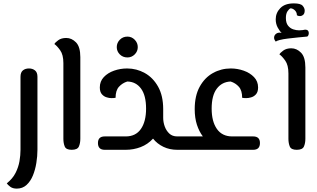

<svg xmlns="http://www.w3.org/2000/svg" viewBox="-20 -884 1872 1133"><path d="M79 229Q55 229 40.5 218Q26 207 20 198Q55 170 72 136Q89 102 95 67Q101 32 101 0V-431Q101 -457 115 -468.5Q129 -480 151 -480Q172 -480 186.5 -468.5Q201 -457 201 -431V0Q201 37 194.5 77.5Q188 118 174 152Q160 186 136.5 207.5Q113 229 79 229Z M403 0Q370 0 362 -19.5Q354 -39 354 -65V-512Q354 -561 335 -587.5Q316 -614 301 -624Q305 -633 323.5 -646.5Q342 -660 371 -660Q403 -660 428.5 -634Q454 -608 454 -547V-65Q454 -39 445.5 -19.5Q437 0 403 0Z M598 0Q558 0 558 -40Q558 -79 598 -79H722Q781 -79 811.5 -123Q842 -167 842 -243Q842 -321 812 -361.5Q782 -402 731 -403Q702 -394 682 -372Q662 -350 662 -307Q653 -305 638.5 -305Q624 -305 612 -309Q595 -313 582 -327Q569 -341 569 -368Q569 -404 592.5 -429Q616 -454 653 -467Q690 -480 730 -480Q786 -480 834.5 -453Q883 -426 913 -372.5Q943 -319 943 -240V-238V-189Q943 -163 952 -138Q961 -113 979 -96Q997 -79 1026 -79H1066Q1077 -79 1081.5 -68.5Q1086 -58 1086 -40Q1086 -22 1081.5 -11Q1077 0 1066 0H1026Q981 0 944.5 -17.5Q908 -35 883 -66Q852 -32 810 -16Q768 0 722 0ZM732 -545Q705 -545 687 -563Q669 -581 669 -606Q669 -631 687 -649.5Q705 -668 732 -668Q757 -668 775 -649.5Q793 -631 793 -606Q793 -581 775 -563Q757 -545 732 -545Z M1066 0Q1054 0 1050 -11Q1046 -22 1046 -40Q1046 -58 1050 -68.5Q1054 -79 1066 -79H1177Q1155 -108 1142 -148Q1129 -188 1129 -240Q1129 -319 1158.5 -372.5Q1188 -426 1236.5 -453Q1285 -480 1342 -480Q1381 -480 1418 -467Q1455 -454 1479 -429Q1503 -404 1503 -368Q1503 -341 1490 -327Q1477 -313 1460 -309Q1447 -305 1432.5 -305Q1418 -305 1409 -307Q1409 -350 1389.5 -372Q1370 -394 1341 -403Q1290 -401 1259.5 -361Q1229 -321 1229 -243Q1229 -167 1260 -123Q1291 -79 1350 -79H1474Q1514 -79 1514 -40Q1514 0 1474 0Z M1731 0Q1698 0 1690 -19.5Q1682 -39 1682 -65V-451Q1682 -500 1663 -526.5Q1644 -553 1629 -563Q1633 -572 1651.5 -585.5Q1670 -599 1699 -599Q1731 -599 1756.5 -573Q1782 -547 1782 -486V-65Q1782 -39 1773.5 -19.5Q1765 0 1731 0ZM1608 -638Q1596 -651 1597.5 -664.5Q1599 -678 1611 -686Q1623 -694 1642 -690Q1631 -699 1619 -721Q1607 -743 1607 -770Q1607 -808 1634 -836Q1661 -864 1714 -864Q1754 -864 1766 -850Q1778 -836 1778 -822Q1778 -804 1769 -796.5Q1760 -789 1749.5 -789Q1739 -789 1732 -794Q1732 -811 1720.5 -822.5Q1709 -834 1695 -835Q1686 -832 1676.5 -817.5Q1667 -803 1667 -778Q1667 -749 1679.5 -733Q1692 -717 1710 -711Q1728 -705 1745 -705Q1757 -705 1766.5 -706.5Q1776 -708 1780 -709Q1796 -709 1800 -699Q1804 -689 1800.5 -678.5Q1797 -668 1790 -668Q1767 -666 1737.5 -663Q1708 -660 1679 -656.5Q1650 -653 1630.5 -648Q1611 -643 1608 -638Z"/></svg>

Font: El Messiri Medium
Style: Regular
Weight: 500
Designer: Mohamed Gaber
Foundry: Kief Type Foundry
Version: Version 2.020; ttfautohint (v1.8.3)